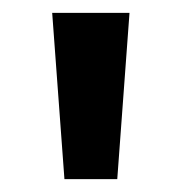

<svg xmlns="http://www.w3.org/2000/svg" viewBox="-20 -734 281 298"><path d="M181 -714 162 -456H80L61 -714Z"/></svg>

Font: Noto Sans Gujarati SemiCondensed SemiBold
Style: Regular
Weight: 600
Width: 4
Designer: Jelle Bosma - Monotype Design Team, Universal Thirst
Foundry: Monotype Imaging Inc.
Version: Version 2.106; ttfautohint (v1.8.4.7-5d5b)